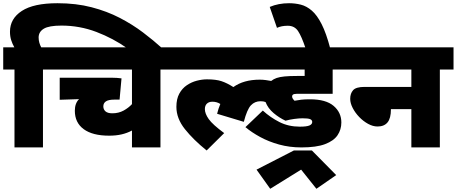

<svg xmlns="http://www.w3.org/2000/svg" viewBox="-20 -916 2838 1193"><path d="M70 -484H0V-622H69Q57 -643 49.5 -666.5Q42 -690 42 -719Q42 -800 115.5 -848Q189 -896 337 -896Q453 -896 549 -871Q645 -846 724 -805Q803 -764 868.5 -714.5Q934 -665 989 -615H772Q683 -678 579 -717.5Q475 -757 362 -757Q284 -757 252 -737.5Q220 -718 220 -683Q220 -666 224.5 -650.5Q229 -635 236 -622H332V-484H247V0H70Z M1062 -484H977V0H800V-105Q770 -89 735.5 -81Q701 -73 658 -73Q555 -73 500 -113.5Q445 -154 445 -228Q445 -274 471 -300L351 -296V-433H677Q690 -433 706.5 -432Q723 -431 735 -429L723 -297H691Q654 -297 638 -286Q622 -275 622 -255Q622 -236 635.5 -224Q649 -212 678 -212Q717 -212 748 -229Q779 -246 800 -269V-484H317V-622H1062Z M1266 -423Q1322 -423 1356.5 -411.5Q1391 -400 1430 -375Q1494 -421 1594 -421Q1612 -421 1631 -418.5Q1650 -416 1665 -413Q1680 -425 1699 -431.5Q1718 -438 1748 -441Q1778 -444 1825 -444H1873V-484H1047V-622H2144V-484H2047V-333H1823Q1805 -333 1799 -327Q1795 -323 1795 -317Q1795 -310 1799 -303.5Q1803 -297 1810 -290Q1832 -294 1852 -296.5Q1872 -299 1906 -299Q2005 -299 2053 -258Q2101 -217 2101 -155Q2101 -111 2077.5 -76Q2054 -41 2000 -20.5Q1946 0 1853 0Q1779 0 1714 -18Q1649 -36 1596 -65Q1543 -94 1505 -126L1613 -229Q1660 -186 1716.5 -157.5Q1773 -129 1843 -129Q1886 -129 1903 -136.5Q1920 -144 1920 -158Q1920 -170 1907.5 -175.5Q1895 -181 1860 -181Q1838 -181 1808.5 -177Q1779 -173 1754 -166Q1715 -184 1680 -213.5Q1645 -243 1630 -282Q1617 -287 1599 -287Q1563 -287 1539 -261.5Q1515 -236 1495 -159L1329 -209Q1337 -242 1349 -270Q1327 -284 1300 -284Q1278 -284 1265.5 -272Q1253 -260 1253 -238Q1253 -210 1277 -176Q1301 -142 1373 -89L1264 19Q1182 -47 1129 -113.5Q1076 -180 1076 -252Q1076 -301 1094 -334Q1112 -367 1141 -386.5Q1170 -406 1203 -414.5Q1236 -423 1266 -423ZM1574 138 1806 19H1918L2069 172L1946 257L1851 138L1659 257Z M1879 -615Q1854 -690 1832 -723Q1810 -756 1768 -756Q1729 -756 1701 -743L1656 -873Q1710 -896 1776 -896Q1814 -896 1849.5 -887Q1885 -878 1917.5 -850Q1950 -822 1978.5 -766Q2007 -710 2032 -615Z M2129 -622H2798V-484H2713V0H2536V-238H2409V-236Q2409 -181 2388 -155.5Q2367 -130 2326 -130Q2297 -130 2267 -146.5Q2237 -163 2212 -189Q2187 -215 2171.5 -245Q2156 -275 2156 -302Q2156 -335 2174 -355.5Q2192 -376 2245 -376H2536V-484H2129Z"/></svg>

Font: Noto Sans Black
Style: Regular
Weight: 900
Designer: Monotype Design Team
Foundry: Monotype Imaging Inc.
Version: Version 2.007